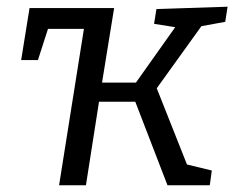

<svg xmlns="http://www.w3.org/2000/svg" viewBox="-20 -552 698 572"><path d="M651 -487 580 -474 447 -289 537 -62 611 -44 605 0H479L383 -249H275L236 0H156L230 -466H123L93 -373H43L68 -528H320L284 -306H385L502 -471L439 -481L446 -525L658 -532Z"/></svg>

Font: Bitter Pro
Style: Italic
Weight: 400
Italic angle: -9°
Designer: Sol Matas, and Bitter project Authors
Foundry: Sol Matas
Version: Version 1.010